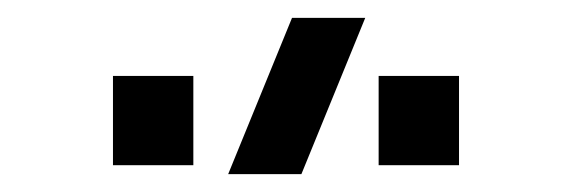

<svg xmlns="http://www.w3.org/2000/svg" viewBox="-20 -815 640 215"><path d="M317.5 -620H235.5L307 -795H389ZM404 -630V-730H494V-630ZM106.5 -630V-730H196.5V-630Z"/></svg>

Font: Cns Manrope SemBd
Style: Regular
Weight: 600
Designer: Mikhail Sharanda
Foundry: Mikhail Sharanda
Version: Version 4.504